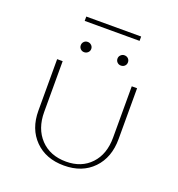

<svg xmlns="http://www.w3.org/2000/svg" viewBox="-128 -804 847 914"><g transform="rotate(20 295.5 -346.5)"><path d="M154 -698H432V-676H154ZM176 -561Q176 -572 183.5 -579.5Q191 -587 202 -587Q213 -587 221 -579.5Q229 -572 229 -561Q229 -550 221 -542.5Q213 -535 202 -535Q191 -535 183.5 -542.5Q176 -550 176 -561ZM362 -561Q362 -572 370 -579.5Q378 -587 388 -587Q400 -587 407.5 -579.5Q415 -572 415 -561Q415 -550 407.5 -542.5Q400 -535 388 -535Q377 -535 369.5 -542.5Q362 -550 362 -561ZM93 -199V-460H121V-203Q121 -118 169.5 -67Q218 -16 299 -16Q377 -16 424 -66Q471 -116 471 -200V-460H498V-203Q498 -109 443 -52Q388 5 296 5Q204 5 148.5 -51Q93 -107 93 -199Z"/></g></svg>

Font: Ysabeau SC Extralight
Style: Regular
Weight: 200
Designer: Christian Thalmann (Catharsis Fonts)
Version: Version 0.003